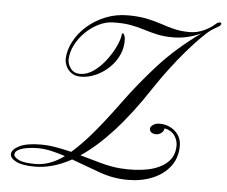

<svg xmlns="http://www.w3.org/2000/svg" viewBox="-51 -746 977 828"><g transform="rotate(5 437.5 -332.5)"><path d="M530.8 22.9Q467.3 22.9 406 0.5Q344.7 -22 284.7 -43.9Q243.2 -21 203.6 -10Q164.1 1 126.5 1Q73.2 1 46.1 -12.7Q19 -26.4 19.5 -44.4Q20.5 -64.5 52.5 -80.3Q84.5 -96.2 145 -96.2Q177.2 -96.2 210.9 -90.3Q244.6 -84.5 277.8 -76.2Q319.8 -112.3 367.4 -168.5Q415 -224.6 471.7 -302.2Q539.6 -395.5 614.3 -477.5Q689 -559.6 793 -634.3Q767.1 -621.6 735.6 -614Q704.1 -606.4 672.4 -606.4Q632.3 -606.4 602.1 -613.3Q571.8 -620.1 544.2 -628.9Q516.6 -637.7 484.1 -643.6Q451.7 -649.4 407.2 -647.9Q377 -647 346.4 -631.8Q315.9 -616.7 290.5 -591.8Q265.1 -566.9 249.3 -536.4Q233.4 -505.9 231.9 -473.6Q231.4 -452.1 245.6 -433.3Q259.8 -414.6 285.2 -414.6Q316.9 -414.6 345.7 -435.3Q374.5 -456.1 397.5 -486.6Q420.4 -517.1 434.6 -547.6Q448.7 -578.1 450.7 -597.7Q451.2 -605 456.1 -605Q457.5 -605 461.2 -598.6Q464.8 -592.3 465.3 -583.5Q468.3 -547.9 454.1 -515.1Q439.9 -482.4 414.1 -457.3Q388.2 -432.1 356 -417.5Q323.7 -402.8 290.5 -402.8Q265.6 -402.8 249.5 -414.6Q233.4 -426.3 226.1 -443.1Q218.8 -460 219.2 -474.6Q220.7 -512.7 240.5 -550Q260.3 -587.4 294.7 -617.7Q329.1 -647.9 374 -666Q418.9 -684.1 470.7 -684.1Q518.1 -684.1 552.7 -676.8Q587.4 -669.4 616.2 -659.7Q645 -649.9 674.6 -642.6Q704.1 -635.3 741.2 -635.3Q772 -635.3 801.3 -648.4Q830.6 -661.6 848.6 -678.2Q855.5 -684.6 860.1 -686.3Q864.7 -688 868.2 -688Q874.5 -688 874.5 -683.1Q874.5 -677.7 865.7 -670.9Q855.5 -665.5 850.1 -661.9Q844.7 -658.2 834 -651.9Q816.4 -639.6 789.6 -612.5Q762.7 -585.4 730.7 -548.3Q698.7 -511.2 666.3 -468.3Q633.8 -425.3 605 -381.8Q528.3 -265.1 457 -187.3Q385.7 -109.4 318.8 -64.9Q366.2 -51.3 410.9 -39.1Q455.6 -26.9 494.6 -23.9Q560.5 -19 613.3 -29.8Q666 -40.5 697 -68.6Q728 -96.7 728 -142.6Q728 -165.5 714.1 -185.8Q700.2 -206.1 669.9 -212.4Q669.4 -201.7 660.9 -194.1Q652.3 -186.5 641.6 -184.1Q630.9 -182.6 621.1 -186.3Q611.3 -189.9 608.4 -199.2Q605 -210.4 613.8 -218.3Q622.6 -226.1 629.9 -228Q638.2 -230.5 645 -230.5Q687 -230.5 714.6 -205.6Q742.2 -180.7 742.2 -143.1Q742.2 -90.8 713.9 -53.7Q685.5 -16.6 637.7 3.2Q589.8 22.9 530.8 22.9ZM127.9 -10.7Q190.9 -10.7 252.4 -55.7Q221.7 -65.9 191.4 -72.8Q161.1 -79.6 130.9 -79.6Q109.4 -79.6 87.4 -75.9Q65.4 -72.3 50.3 -64.5Q35.2 -56.6 34.7 -43.9Q34.2 -32.7 55.4 -21.7Q76.7 -10.7 127.9 -10.7Z"/></g></svg>

Font: Pinyon Script
Style: Regular
Weight: 400
Designer: Nicole Fally, Eben Sorkin
Foundry: Sorkin Type Co.
Version: Version 1.008; ttfautohint (v1.8.4.7-5d5b)